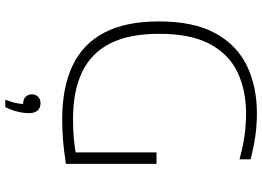

<svg xmlns="http://www.w3.org/2000/svg" viewBox="-156 -634 1015 744"><g transform="rotate(90 352.0 -261.5)"><path d="M442 5.5Q318 5.5 233.5 -34.8Q149 -75 105.8 -157.8Q62.5 -240.5 62.5 -369Q62.5 -504 108.2 -587.8Q154 -671.5 234.5 -710.2Q315 -749 418.5 -749Q464 -749 507.2 -742.8Q550.5 -736.5 597 -724.5V-681.5Q544.5 -696 502 -701.5Q459.5 -707 420.5 -707Q329.5 -707 259.8 -674Q190 -641 150.2 -567Q110.5 -493 110.5 -370Q110.5 -254 147.8 -180.5Q185 -107 258.5 -71.8Q332 -36.5 441 -36.5Q485 -36.5 520.5 -40Q556 -43.5 587 -49.5L570 -27.5V-360H614.5V-9Q563.5 -1 524.2 2.2Q485 5.5 442 5.5ZM365.5 226Q376.5 198.5 380 178.2Q383.5 158 383.5 139.5L388 157H381.5Q365 157 355 147.5Q345 138 345 123Q345 108 354.5 98.8Q364 89.5 379.5 89.5Q397.5 89.5 407.8 100.8Q418 112 418 135.5Q418 154 412.2 178.2Q406.5 202.5 394.5 226Z"/></g></svg>

Font: Encode Sans SemiExpanded ExtraLight
Style: Regular
Weight: 250
Width: 6
Designer: Multiple Designers
Foundry: Impallari Type
Version: Version 3.002